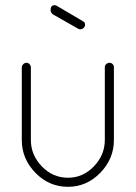

<svg xmlns="http://www.w3.org/2000/svg" viewBox="-20 -714 523 740"><path d="M242 6Q169 6 116.5 -48Q64 -102 64 -174V-454Q64 -461 69.5 -466.5Q75 -472 82 -472Q89 -472 94 -466.5Q99 -461 99 -454V-174Q99 -117 141 -73Q183 -29 242 -29Q300 -29 342 -73Q384 -117 384 -174V-455Q384 -462 389.5 -467Q395 -472 402 -472Q409 -472 414 -467Q419 -462 419 -455V-174Q419 -102 366.5 -48Q314 6 242 6ZM280 -604 185 -658Q175 -664 175 -676Q175 -694 191 -694Q194 -694 198 -692L300 -632Q308 -628 308 -619Q308 -612 302.5 -606.5Q297 -601 289 -601Q284 -601 280 -604Z"/></svg>

Font: Dosis
Style: ExtraLight
Weight: 250
Designer: Edgar Tolentino, Pablo Impallari, Igino Marini
Foundry: Edgar Tolentino, Pablo Impallari, Igino Marini
Version: Version 1.007